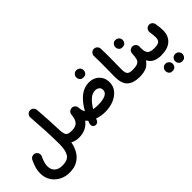

<svg xmlns="http://www.w3.org/2000/svg" viewBox="1 -1424 2481 2481"><g transform="rotate(-45 1242.0 -183.5)"><path d="M24.4 15.1Q24.4 -42.5 40.3 -91.8Q56.2 -141.1 77.6 -184.1Q89.4 -208 115.2 -216.1Q141.1 -224.1 165 -212.9Q189 -201.2 197.3 -175.3Q205.6 -149.4 193.8 -125.5Q178.7 -94.7 166.7 -57.9Q154.8 -21 154.8 15.1Q154.8 75.7 192.9 110.8Q231 146 300.8 146Q398.4 146 433.8 90.6Q469.2 35.2 469.2 -72.3Q469.2 -196.8 462.6 -320.6Q456.1 -444.3 445.8 -586.9Q443.8 -613.8 461.4 -634Q479 -654.3 505.9 -656.2Q532.7 -657.7 553 -640.1Q573.2 -622.6 575.2 -595.7Q583 -487.3 589.1 -389.6Q595.2 -292 597.7 -196.3Q600.6 -155.8 608.9 -131.8Q617.2 -107.9 639.4 -97.4Q661.6 -86.9 706.5 -86.9H707Q733.9 -86.9 752.7 -67.9Q771.5 -48.8 771.5 -22Q771.5 4.9 752.7 23.7Q733.9 42.5 707 42.5H706.5Q644 42.5 592.3 14.6Q580.6 84 546.9 143.6Q513.2 203.1 452.9 239.7Q392.6 276.4 300.8 276.4Q225.6 276.4 162.8 243.7Q100.1 210.9 62.3 152.1Q24.4 93.3 24.4 15.1Z M642.6 -22Q642.6 -48.8 661.4 -67.9Q680.2 -86.9 707 -86.9Q746.1 -86.9 775.9 -99.9Q805.7 -112.8 824 -145.5Q842.3 -178.2 846.7 -238.3Q847.2 -241.7 847.7 -244.6Q851.6 -266.6 868.4 -281.2Q885.3 -295.9 908.2 -297.4Q935.1 -298.3 955.3 -280.5Q975.6 -262.7 976.1 -235.8Q979.5 -179.2 1001 -146Q1061.5 -254.4 1135.7 -314.2Q1210 -374 1299.3 -374Q1356 -374 1399.4 -350.1Q1442.9 -326.2 1467.8 -283.4Q1492.7 -240.7 1492.7 -184.6Q1492.7 -115.7 1451.2 -63.5Q1409.7 -11.2 1339.4 18.1Q1269 47.4 1182.1 47.4Q1103 47.4 1037.1 22.9Q1032.2 34.2 1027.3 45.4Q1016.1 70.8 993.2 77.1Q970.2 83.5 951.7 72.8Q935.1 63 929.4 43.5Q923.8 23.9 932.6 1Q938.5 -14.6 944.8 -29.3Q929.7 -42 916.5 -56.6Q843.3 42.5 707 42.5Q680.2 42.5 661.4 23.7Q642.6 4.9 642.6 -22ZM1284.2 -243.7Q1232.4 -243.7 1185.8 -203.1Q1139.2 -162.6 1095.2 -89.4Q1131.3 -82 1182.1 -82Q1264.6 -82 1314 -104.7Q1363.3 -127.4 1363.3 -175.3Q1363.3 -208.5 1339.8 -226.1Q1316.4 -243.7 1284.2 -243.7ZM1231.4 -535.2Q1231.4 -560.1 1250 -579.8Q1268.6 -599.6 1297.4 -599.6Q1317.9 -599.6 1332.3 -590.8Q1346.7 -582 1355 -569.3Q1365.2 -551.8 1365.2 -534.7Q1365.2 -521.5 1359.4 -505.6Q1353.5 -489.7 1339.1 -478.5Q1324.7 -467.3 1297.9 -467.3Q1270.5 -467.3 1256.3 -479Q1242.2 -490.7 1236.3 -505.9Q1231.4 -519 1231.4 -535.2Z M1587.9 -185.5Q1587.9 -249 1589.1 -308.8Q1590.3 -368.7 1590.6 -431.6Q1590.8 -494.6 1587.9 -566.9Q1587.4 -593.8 1605.5 -613.8Q1623.5 -633.8 1649.9 -634.8Q1676.8 -635.7 1696.8 -617.4Q1716.8 -599.1 1717.8 -572.3Q1721.7 -464.8 1719.7 -375Q1717.8 -285.2 1717.8 -187.5Q1717.8 -131.3 1737.8 -109.1Q1757.8 -86.9 1814 -86.9H1814.5Q1841.3 -86.9 1860.1 -67.9Q1878.9 -48.8 1878.9 -22Q1878.9 4.9 1860.1 23.7Q1841.3 42.5 1814.5 42.5H1814Q1705.1 42.5 1646.5 -9.5Q1587.9 -61.5 1587.9 -185.5Z M1749.5 -22Q1749.5 -48.8 1768.6 -67.9Q1787.6 -86.9 1814.5 -86.9Q1878.4 -86.9 1908.7 -101.6Q1939 -116.2 1948.5 -150.1Q1958 -184.1 1960 -242.7Q1961.9 -272.5 1982.4 -289.1Q2002.9 -305.7 2029.8 -304.2Q2057.1 -302.2 2074.7 -281.7Q2092.3 -261.2 2089.8 -235.4Q2085.4 -153.8 2110.1 -120.4Q2134.8 -86.9 2210 -86.9H2210.4Q2237.3 -86.9 2256.1 -67.9Q2274.9 -48.8 2274.9 -22Q2274.9 4.9 2256.1 23.7Q2237.3 42.5 2210.4 42.5H2210Q2143.6 42.5 2097.2 20.3Q2050.8 -2 2023.9 -54.7Q1988.8 1.5 1938 22Q1887.2 42.5 1814.5 42.5Q1787.6 42.5 1768.6 23.7Q1749.5 4.9 1749.5 -22ZM1864.3 -454.6Q1864.3 -479.5 1882.8 -499.3Q1901.4 -519 1930.2 -519Q1950.7 -519 1965.1 -510.3Q1979.5 -501.5 1987.8 -488.8Q1998 -471.2 1998 -454.1Q1998 -440.9 1992.2 -425Q1986.3 -409.2 1971.9 -397.9Q1957.5 -386.7 1930.7 -386.7Q1903.3 -386.7 1889.2 -398.4Q1875 -410.2 1869.1 -425.3Q1864.3 -438.5 1864.3 -454.6Z M2146 -22Q2146 -48.8 2164.8 -67.9Q2183.6 -86.9 2210.4 -86.9Q2272.5 -86.9 2298.3 -105Q2324.2 -123 2324.2 -174.3Q2324.2 -192.9 2321.8 -220.2Q2319.3 -247.6 2314.5 -277.3Q2311 -303.7 2327.4 -325.2Q2343.8 -346.7 2370.1 -350.1Q2396.5 -354 2417.5 -337.6Q2438.5 -321.3 2442.9 -294.9Q2449.7 -259.3 2452.6 -228.8Q2455.6 -198.2 2455.6 -173.8Q2455.6 -70.3 2392.8 -13.9Q2330.1 42.5 2210.4 42.5Q2183.6 42.5 2164.8 23.7Q2146 4.9 2146 -22ZM2282.7 219.7Q2282.7 194.8 2301.3 175Q2319.8 155.3 2348.6 155.3Q2369.1 155.3 2383.8 163.8Q2398.4 172.4 2406.2 185.5Q2416.5 200.7 2416.5 220.2Q2416.5 233.4 2410.6 249Q2404.8 264.6 2390.4 276.1Q2376 287.6 2349.1 287.6Q2322.3 287.6 2307.9 275.9Q2293.5 264.2 2288.1 249Q2282.7 235.4 2282.7 219.7ZM2103.5 220.7Q2103.5 195.8 2122.1 175.8Q2140.6 155.8 2169.4 155.8Q2190.4 155.8 2204.8 164.6Q2219.2 173.3 2227.1 186Q2237.8 203.1 2237.8 220.7Q2237.8 233.9 2231.9 249.8Q2226.1 265.6 2211.4 277.1Q2196.8 288.6 2170.4 288.6Q2143.1 288.6 2128.7 276.9Q2114.3 265.1 2108.9 250Q2103.5 234.9 2103.5 220.7Z"/></g></svg>

Font: Mikhak Bold
Style: Regular
Weight: 700
Designer: Amin Abedi
Version: Version 3.3